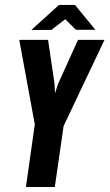

<svg xmlns="http://www.w3.org/2000/svg" viewBox="-20 -751 440 771"><path d="M84.1 0 119.7 -251.4 57.4 -591H173L199.1 -413.9L200.8 -376.2L213 -413.9L293.3 -591H399.7L235.4 -244.9L200.1 0ZM106 -630.7 216.7 -731.1H281.2L363.1 -631.4H284.8L242 -673.9L186 -630.7Z"/></svg>

Font: Alumni Sans Thin
Style: Italic
Weight: 100
Italic angle: -8°
Designer: Robert E. Leuschke
Foundry: Robert E. Leuschke
Version: Version 1.016